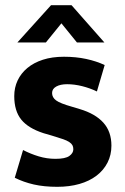

<svg xmlns="http://www.w3.org/2000/svg" viewBox="-20 -710 484 741"><path d="M354 -357Q327 -370 297 -377.5Q267 -385 239 -385Q213 -385 197 -376Q181 -367 181 -351Q181 -334 196.5 -322.5Q212 -311 258 -298L288 -289Q348 -271 379 -236.5Q410 -202 410 -148Q410 -112 395 -82.5Q380 -53 352.5 -32Q325 -11 286.5 0Q248 11 201 11Q150 11 110.5 2Q71 -7 37 -24L69 -131Q98 -116 129.5 -106.5Q161 -97 194 -97Q232 -97 247.5 -108Q263 -119 263 -134Q263 -143 259.5 -149.5Q256 -156 247 -162Q238 -168 221.5 -173.5Q205 -179 179 -187L148 -196Q89 -215 62 -248.5Q35 -282 35 -339Q35 -372 48 -399.5Q61 -427 85.5 -447.5Q110 -468 145.5 -479.5Q181 -491 227 -491Q273 -491 312.5 -482.5Q352 -474 384 -459ZM383 -546H277L217 -620L157 -546H47L177 -690H256Z"/></svg>

Font: Mukta Malar ExtraBold
Style: Regular
Weight: 800
Designer: Aadarsh Rajan, Girish Dalvi, Yashodeep Gholap
Foundry: Ek Type
Version: Version 2.538;PS 1.000;hotconv 16.6.51;makeotf.lib2.5.65220;